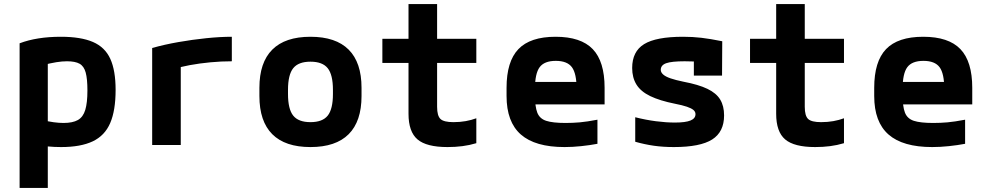

<svg xmlns="http://www.w3.org/2000/svg" viewBox="-20 -710 4840 940"><path d="M76 -498Q160 -530 278 -530Q376 -530 435 -504.5Q494 -479 520 -422Q546 -365 546 -270Q546 -169 519.5 -107.5Q493 -46 434 -18Q375 10 279 10Q246 10 215 7Q184 4 155 -1L178 -124Q217 -115 243 -111.5Q269 -108 291 -108Q336 -108 361.5 -122.5Q387 -137 397.5 -172Q408 -207 408 -267Q408 -324 399.5 -355Q391 -386 369.5 -398Q348 -410 308 -410Q284 -410 256 -405.5Q228 -401 184 -390L214 -462V210H76Z M725 -475Q785 -492 853.5 -504Q922 -516 990 -523Q1058 -530 1115 -530V-410Q1064 -410 1010.5 -405Q957 -400 908.5 -391Q860 -382 823 -370L865 -435V0H725Z M1500 10Q1376 10 1313 -53Q1250 -116 1250 -240V-280Q1250 -404 1313 -467Q1376 -530 1500 -530Q1624 -530 1687 -467Q1750 -404 1750 -280V-240Q1750 -116 1687 -53Q1624 10 1500 10ZM1500 -112Q1559 -112 1584.5 -144Q1610 -176 1610 -250V-270Q1610 -344 1584.5 -376Q1559 -408 1500 -408Q1441 -408 1415.5 -376Q1390 -344 1390 -270V-250Q1390 -176 1415.5 -144Q1441 -112 1500 -112Z M2171 10Q2068 10 2024 -27.5Q1980 -65 1980 -153V-402H1852V-520H1980V-690H2120V-520H2312V-402H2120V-187Q2120 -143 2136.5 -127.5Q2153 -112 2200 -112Q2232 -112 2260 -117Q2288 -122 2312 -131V-9Q2279 1 2244 5.5Q2209 10 2171 10Z M2744 10Q2600 10 2530 -51.5Q2460 -113 2460 -240V-280Q2460 -409 2518 -469.5Q2576 -530 2700 -530Q2824 -530 2882 -469.5Q2940 -409 2940 -280V-199H2538V-309H2836L2803 -274Q2803 -350 2780 -381Q2757 -412 2701 -412Q2645 -412 2622 -381Q2599 -350 2599 -274V-246Q2599 -188 2610.5 -158.5Q2622 -129 2654 -118.5Q2686 -108 2749 -108Q2784 -108 2818.5 -111Q2853 -114 2905 -124V-6Q2868 1 2825.5 5.5Q2783 10 2744 10Z M3279 10Q3226 10 3181 3.5Q3136 -3 3090 -16V-136Q3141 -123 3191 -116.5Q3241 -110 3284 -110Q3336 -110 3360.5 -120Q3385 -130 3385 -151Q3385 -163 3375 -171.5Q3365 -180 3343 -187.5Q3321 -195 3285 -202Q3210 -217 3163.5 -239.5Q3117 -262 3096 -296Q3075 -330 3075 -377Q3075 -458 3133.5 -494Q3192 -530 3324 -530Q3371 -530 3414 -525Q3457 -520 3516 -508L3515 -340H3377V-480L3437 -405Q3404 -408 3378 -409Q3352 -410 3332 -410Q3268 -410 3241.5 -400.5Q3215 -391 3215 -368Q3215 -356 3226.5 -345.5Q3238 -335 3262.5 -326.5Q3287 -318 3326 -310Q3400 -296 3443.5 -275Q3487 -254 3506 -222.5Q3525 -191 3525 -145Q3525 -64 3466.5 -27Q3408 10 3279 10Z M3971 10Q3868 10 3824 -27.5Q3780 -65 3780 -153V-402H3652V-520H3780V-690H3920V-520H4112V-402H3920V-187Q3920 -143 3936.5 -127.5Q3953 -112 4000 -112Q4032 -112 4060 -117Q4088 -122 4112 -131V-9Q4079 1 4044 5.5Q4009 10 3971 10Z M4544 10Q4400 10 4330 -51.5Q4260 -113 4260 -240V-280Q4260 -409 4318 -469.5Q4376 -530 4500 -530Q4624 -530 4682 -469.5Q4740 -409 4740 -280V-199H4338V-309H4636L4603 -274Q4603 -350 4580 -381Q4557 -412 4501 -412Q4445 -412 4422 -381Q4399 -350 4399 -274V-246Q4399 -188 4410.5 -158.5Q4422 -129 4454 -118.5Q4486 -108 4549 -108Q4584 -108 4618.5 -111Q4653 -114 4705 -124V-6Q4668 1 4625.5 5.5Q4583 10 4544 10Z"/></svg>

Font: M PLUS Code Latin Expanded
Style: Bold
Weight: 700
Width: 7
Designer: Coji Morishita
Foundry: UNDERFOREST DESIGN
Version: Version 1.002; ttfautohint (v1.8.3)